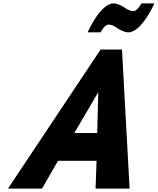

<svg xmlns="http://www.w3.org/2000/svg" viewBox="-20 -1119 936 1139"><path d="M673.1 -954C673.1 -954 712.2 -927 740.7 -927C820.9 -927 895.9 -1099 895.9 -1099H818.8C818.8 -1099 795.2 -1053 771.9 -1053C745.7 -1053 722.3 -1072 722.3 -1072C722.3 -1072 683.2 -1099 654.7 -1099C574.6 -1099 499.5 -927 499.5 -927H576.6C576.6 -927 600.2 -973 623.5 -973C649.8 -973 673.1 -954 673.1 -954ZM703.6 -825H576.8L27.1 0H229.1L324 -165H552.9L546.9 0H748.9ZM556.7 -330H421.1L561.5 -570H563Z"/></svg>

Font: Hussar
Style: BdSuprConOblThree
Weight: 700
Foundry: Cannot Into Space Fonts
Version: Version 2.00